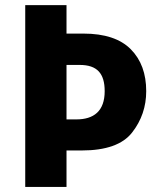

<svg xmlns="http://www.w3.org/2000/svg" viewBox="-20 -734 630 754"><path d="M554.2 -376C554.2 -444.8 534.2 -499.5 493.7 -540.5C453.1 -581.5 391.1 -602.1 307.1 -602.1H241.2V-713.9H79.1V0H241.2V-143.1H300.8C396 -143.1 462.4 -166.5 499 -213.9C535.6 -260.7 554.2 -314.9 554.2 -376ZM241.2 -479H293C361.3 -479 391.1 -445.8 391.1 -376C391.1 -297.4 348.1 -265.1 279.8 -265.1H241.2Z"/></svg>

Font: Avrile Sans
Style: Bold
Weight: 700
Designer: Monotype Design Team, Google (font), Stefan Peev (BGR Cyrillic), Cristiano Sobral (main changes)
Foundry: The Avrile Sans Project Authors
Version: Version 3.110